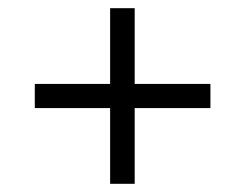

<svg xmlns="http://www.w3.org/2000/svg" viewBox="-20 -592 599 469"><path d="M249 -143H309V-328H494V-387H309V-572H249V-387H65V-328H249Z"/></svg>

Font: Noto Serif Balinese
Style: Regular
Weight: 400
Designer: Monotype Design Team
Foundry: Monotype Imaging Inc.
Version: Version 2.005